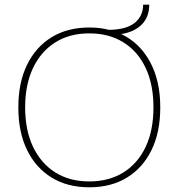

<svg xmlns="http://www.w3.org/2000/svg" viewBox="-20 -787 760 817"><path d="M360 -670Q405 -670 444 -660Q518 -661 553.5 -690Q589 -719 589 -767H615Q615 -715 583.5 -683Q552 -651 496 -642Q574 -605 618 -524.5Q662 -444 662 -330Q662 -225 625 -149Q588 -73 520.5 -31.5Q453 10 360 10Q267 10 199.5 -31.5Q132 -73 95 -149Q58 -225 58 -330Q58 -435 95 -511Q132 -587 199.5 -628.5Q267 -670 360 -670ZM360 -645Q276 -645 215 -606.5Q154 -568 120.5 -497.5Q87 -427 87 -330Q87 -233 120.5 -162.5Q154 -92 215 -53.5Q276 -15 360 -15Q444 -15 505.5 -53.5Q567 -92 600 -162.5Q633 -233 633 -330Q633 -427 600 -497.5Q567 -568 505.5 -606.5Q444 -645 360 -645Z"/></svg>

Font: Work Sans ExtraLight
Style: Regular
Weight: 200
Designer: Wei Huang
Foundry: Wei Huang
Version: Version 2.010; ttfautohint (v1.8.3)